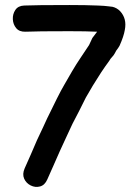

<svg xmlns="http://www.w3.org/2000/svg" viewBox="-20 -736 531 763"><path d="M168 -23Q172 -32 192 -77L218 -136L242 -188L268 -244L294 -294Q311 -328 321 -348L349 -396Q366 -424 381.5 -447.5Q397 -471 414 -494L419 -502L431 -516Q436 -523 442 -535Q450 -545 455 -554Q472 -592 476 -617Q485 -662 457 -692Q444 -705 427 -709Q420 -710 410 -711Q396 -713 369 -714Q322 -716 256 -716Q121 -716 76 -714Q52 -713 41 -696.5Q30 -680 31 -659.5Q32 -639 44.5 -624Q57 -609 82 -610Q124 -612 256 -612Q324 -612 365 -610H366L347 -585Q335 -559 334 -557L300 -506Q283 -481 266 -452L236 -400Q223 -378 206 -344L179 -289Q170 -272 152 -232L127 -179L102 -121Q83 -77 78 -67Q68 -44 76 -26Q84 -8 102 1Q120 10 139 5Q158 0 168 -23Z"/></svg>

Font: Balsamiq Sans
Style: Regular
Weight: 400
Designer: Michael Angeles
Foundry: Balsamiq SRL
Version: Version 1.020; ttfautohint (v1.8.4.7-5d5b);gftools[0.9.26]